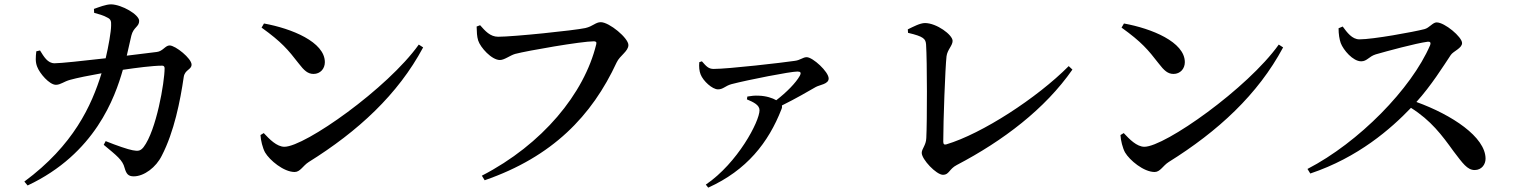

<svg xmlns="http://www.w3.org/2000/svg" viewBox="-20 -803 6965 883"><path d="M457 -137C517 -87 544 -67 553 -31C561 -3 570 8 595 8C643 8 698 -34 724 -87C781 -197 809 -339 825 -449C830 -483 861 -482 861 -506C861 -534 787 -594 760 -594C740 -594 729 -567 701 -564L563 -547L584 -639C594 -679 620 -679 620 -707C620 -736 540 -782 491 -783C467 -783 435 -770 412 -762L413 -744C432 -739 457 -732 474 -722C489 -715 492 -706 491 -686C491 -658 479 -590 466 -535C360 -523 259 -512 231 -512C199 -512 182 -542 164 -571L147 -567C144 -541 142 -518 151 -496C162 -466 207 -413 237 -413C259 -413 273 -428 303 -436C331 -444 395 -457 447 -466C401 -317 318 -135 92 32L107 50C418 -96 509 -356 545 -482C607 -491 681 -501 726 -501C733 -501 737 -497 737 -489C737 -425 699 -203 640 -126C626 -109 616 -107 590 -112C568 -116 518 -133 466 -154Z M1194 -695 1183 -676C1275 -610 1305 -574 1353 -512C1379 -478 1396 -463 1422 -463C1453 -463 1474 -487 1474 -517C1474 -610 1321 -672 1194 -695ZM1906 -598C1763 -397 1382 -128 1288 -128C1253 -128 1219 -163 1193 -191L1178 -182C1179 -158 1188 -122 1199 -102C1220 -66 1285 -12 1335 -12C1361 -12 1373 -41 1400 -58C1626 -199 1810 -368 1926 -585Z M2271 -634C2234 -634 2211 -661 2188 -687L2172 -681C2173 -654 2173 -637 2179 -617C2189 -585 2241 -527 2279 -527C2300 -527 2325 -548 2349 -555C2406 -570 2654 -613 2711 -613C2720 -613 2725 -610 2722 -599C2667 -373 2475 -139 2196 5L2209 26C2521 -82 2702 -270 2816 -516C2831 -548 2870 -567 2870 -596C2870 -628 2782 -701 2743 -701C2719 -701 2707 -682 2672 -674C2621 -663 2341 -634 2271 -634Z M3415 -346C3446 -333 3473 -320 3473 -296C3473 -245 3373 -54 3226 46L3237 60C3414 -20 3514 -147 3574 -301C3577 -308 3577 -313 3576 -318C3639 -349 3699 -384 3732 -403C3750 -413 3791 -416 3791 -442C3791 -473 3718 -540 3690 -540C3672 -540 3661 -526 3634 -523C3581 -515 3330 -486 3262 -486C3239 -486 3229 -497 3208 -521L3196 -517C3194 -496 3196 -476 3202 -461C3214 -430 3256 -392 3282 -392C3306 -392 3315 -408 3344 -416C3421 -436 3615 -474 3647 -474C3662 -474 3666 -469 3658 -454C3640 -422 3598 -379 3550 -342C3533 -352 3504 -362 3469 -363C3451 -364 3434 -362 3417 -359Z M4155 -668 4156 -652C4229 -635 4237 -624 4239 -598C4244 -523 4244 -244 4240 -168C4239 -135 4219 -119 4219 -100C4219 -70 4286 1 4317 1C4345 1 4345 -26 4380 -44C4594 -156 4786 -302 4912 -483L4895 -499C4749 -352 4496 -188 4332 -139C4322 -136 4318 -141 4318 -152C4318 -247 4327 -491 4333 -544C4337 -575 4361 -593 4361 -615C4361 -643 4287 -697 4234 -697C4211 -697 4180 -680 4155 -668Z M5149 -695 5138 -676C5230 -610 5260 -574 5308 -512C5334 -478 5351 -463 5377 -463C5408 -463 5429 -487 5429 -517C5429 -610 5276 -672 5149 -695ZM5861 -598C5718 -397 5337 -128 5243 -128C5208 -128 5174 -163 5148 -191L5133 -182C5134 -158 5143 -122 5154 -102C5175 -66 5240 -12 5290 -12C5316 -12 5328 -41 5355 -58C5581 -199 5765 -368 5881 -585Z M6136 -673C6136 -646 6140 -622 6146 -605C6158 -573 6202 -521 6240 -521C6267 -521 6275 -543 6307 -553C6359 -568 6492 -604 6545 -611C6556 -612 6562 -609 6557 -595C6471 -395 6229 -148 5993 -26L6006 -5C6227 -79 6377 -211 6469 -307C6561 -249 6611 -182 6665 -107C6707 -52 6728 -21 6762 -21C6794 -21 6812 -47 6812 -73C6812 -173 6657 -275 6494 -334C6562 -409 6618 -499 6652 -550C6664 -568 6704 -581 6704 -605C6704 -633 6624 -700 6587 -700C6569 -700 6554 -675 6531 -669C6480 -656 6295 -622 6232 -622C6198 -622 6175 -654 6155 -681Z"/></svg>

Font: Noto Serif CJK HK SemiBold
Style: Regular
Weight: 600
Designer: Ryoko NISHIZUKA 西塚涼子 (kana & ideographs); Frank Grießhammer (Latin, Greek & Cyrillic); Wenlong ZHANG 张文龙 (bopomofo); San
Foundry: Adobe
Version: Version 2.001;hotconv 1.1.0;makeotfexe 2.6.0